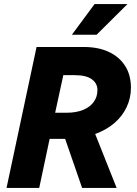

<svg xmlns="http://www.w3.org/2000/svg" viewBox="-20 -920 671 940"><path d="M12 0 159 -690H390Q461 -690 512.5 -666Q564 -642 592.5 -597.5Q621 -553 621 -491Q621 -440 600 -395.5Q579 -351 540 -317.5Q501 -284 446 -264L551 0H382L299 -240Q294 -240 288.5 -240Q283 -240 278 -240H223L172 0ZM250 -368H305Q353 -368 387 -382Q421 -396 439 -421Q457 -446 457 -479Q457 -512 429.5 -532Q402 -552 346 -552H290ZM332 -750 443 -900H604L453 -750Z"/></svg>

Font: Radio Canada
Style: Italic
Weight: 400
Italic angle: -12°
Designer: Charles Daoud, Etienne Aubert Bonn, Alexandre Saumier Demers, Jacques Le Bailly
Foundry: Radio-Canada
Version: Version 2.104;gftools[0.9.28.dev5+ged2979d]